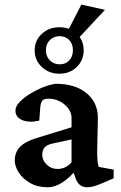

<svg xmlns="http://www.w3.org/2000/svg" viewBox="-20 -791 516 819"><path d="M183.6 7.8Q139.6 7.8 107.9 -10.7Q76.2 -29.3 59.6 -55.7Q43 -82 43 -106.4Q43 -140.6 64.5 -163.6Q85.9 -186.5 132.8 -201.2L285.2 -248V-288.1Q285.2 -309.6 271.5 -328.1Q257.8 -346.7 235.4 -358.4Q212.9 -370.1 186.5 -370.1Q168 -370.1 160.6 -361.8Q153.3 -353.5 151.4 -329.1L147.5 -276.4Q103.5 -266.6 74.7 -278.8Q45.9 -291 45.9 -319.3Q45.9 -336.9 63.5 -355.5Q81.1 -374 107.9 -390.6Q134.8 -407.2 164.1 -418.9Q193.4 -430.7 217.8 -433.6Q299.8 -433.6 348.1 -394.5Q396.5 -355.5 397.5 -290L394.5 -145.5Q394.5 -121.1 396 -105Q397.5 -88.9 401.4 -79.1L464.8 -67.4V-30.3L407.2 -5.9Q390.6 1 377 4.4Q363.3 7.8 351.6 7.8Q316.4 7.8 302.7 -29.3L288.1 -72.3L306.6 -68.4Q276.4 -32.2 245.1 -12.2Q213.9 7.8 183.6 7.8ZM225.6 -70.3Q242.2 -70.3 257.3 -77.1Q272.5 -84 285.2 -98.6V-196.3L204.1 -178.7Q180.7 -173.8 170.4 -162.1Q160.2 -150.4 160.2 -130.9Q160.2 -107.4 179.2 -88.9Q198.2 -70.3 225.6 -70.3ZM233.4 -476.6Q188.5 -476.6 158.2 -505.4Q127.9 -534.2 127.9 -576.2Q127.9 -618.2 158.2 -646.5Q188.5 -674.8 233.4 -674.8Q278.3 -674.8 307.6 -647Q336.9 -619.1 336.9 -576.2Q336.9 -534.2 307.6 -505.4Q278.3 -476.6 233.4 -476.6ZM234.4 -516.6Q259.8 -516.6 275.4 -533.2Q291 -549.8 291 -577.1Q291 -603.5 275.4 -620.1Q259.8 -636.7 234.4 -636.7Q209 -636.7 192.4 -619.6Q175.8 -602.5 175.8 -577.1Q175.8 -550.8 192.4 -533.7Q209 -516.6 234.4 -516.6ZM307.6 -620.1 257.8 -636.7 327.1 -771.5 427.7 -749Z"/></svg>

Font: Crimson Pro SemiBold
Style: Regular
Weight: 600
Designer: Jacques Le Bailly
Foundry: Baron von Fonthausen
Version: Version 1.003